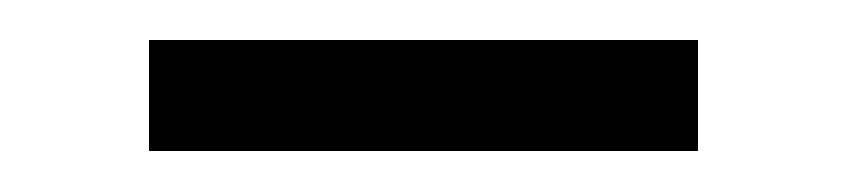

<svg xmlns="http://www.w3.org/2000/svg" viewBox="-20 -656 424 96"><path d="M329 -580.5H54.5V-636H329Z"/></svg>

Font: Anek Devanagari Medium
Style: Regular
Weight: 400
Version: Version 1.003